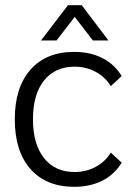

<svg xmlns="http://www.w3.org/2000/svg" viewBox="-20 -710 507 740"><path d="M37 -250Q37 -373 97.5 -441.5Q158 -510 266 -510Q327 -510 374 -486.5Q421 -463 449 -417L407 -378Q385 -414 348 -433.5Q311 -453 268 -453Q192 -453 149.5 -399.5Q107 -346 107 -250Q107 -155 149.5 -101Q192 -47 268 -47Q311 -47 348 -66.5Q385 -86 407 -122L449 -83Q421 -37 374 -13.5Q327 10 266 10Q158 10 97.5 -58.5Q37 -127 37 -250ZM242 -690H295L398 -554H338L268 -645L198 -554H138Z"/></svg>

Font: Sarabun Light
Style: Regular
Weight: 300
Designer: Suppakit Chalermlarp | Katatrad Co.,Ltd.
Foundry: Cadson Demak Co.,Ltd.
Version: Version 1.000; ttfautohint (v1.6)